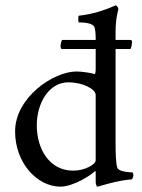

<svg xmlns="http://www.w3.org/2000/svg" viewBox="-20 -698 538 726"><path d="M214.8 -546.9C210.9 -540 209 -529.3 209 -524.4C209 -520.5 210 -512.7 213.9 -512.7H473.6C477.5 -520.5 479.5 -534.2 479.5 -539.1C479.5 -543 477.5 -546.9 473.6 -546.9ZM341.8 -544.9V-438.5C341.8 -426.8 340.8 -418 336.9 -418C327.1 -421.9 290 -427.7 269.5 -427.7C181.6 -427.7 37.1 -329.1 37.1 -201.2C37.1 -82 120.1 7.8 209 7.8C255.9 7.8 324.2 -35.2 338.9 -50.8C340.8 -52.7 341.8 -49.8 341.8 -44.9V-10.7C341.8 -3.9 343.8 7.8 349.6 7.8C350.6 7.8 425.8 -16.6 476.6 -19.5C481.4 -19.5 484.4 -32.2 484.4 -34.2C484.4 -37.1 483.4 -44.9 481.4 -45.9C478.5 -46.9 431.6 -45.9 423.8 -63.5C418 -77.1 417 -121.1 417 -159.2V-577.1C417 -630.9 427.7 -662.1 427.7 -662.1C427.7 -668.9 421.9 -677.7 417 -677.7C376 -659.2 327.1 -643.6 278.3 -638.7C274.4 -637.7 276.4 -613.3 277.3 -613.3C304.7 -613.3 331.1 -609.4 336.9 -595.7C341.8 -584 341.8 -558.6 341.8 -544.9ZM238.3 -386.7C293 -386.7 341.8 -361.3 341.8 -338.9V-91.8C341.8 -76.2 300.8 -52.7 256.8 -52.7C168 -52.7 119.1 -132.8 119.1 -224.6C119.1 -306.6 164.1 -386.7 238.3 -386.7Z"/></svg>

Font: Crimson
Style: Roman
Weight: 400
Version: Version 0.2